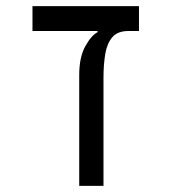

<svg xmlns="http://www.w3.org/2000/svg" viewBox="-20 -606 626 626"><path d="M433.1 -585.9V-504.9H398.4Q363.8 -504.9 346.4 -484.9Q329.1 -464.8 323.2 -430.2Q317.4 -395.5 317.4 -352.1V0H238.3V-361.3Q238.3 -418.9 257.6 -454.3Q276.9 -489.7 297.9 -501V-504.9H85.9V-585.9Z"/></svg>

Font: CaskaydiaMono NF SemiLight
Style: Regular
Weight: 350
Designer: Aaron Bell
Foundry: Saja Typeworks
Version: Version 2111.001; ttfautohint (v1.8.4);Nerd Fonts 3.1.1